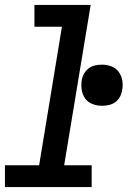

<svg xmlns="http://www.w3.org/2000/svg" viewBox="-31 -755 551 775"><path d="M-11 0V-88H127L219 -647H108V-735H335L228 -88H339V0ZM381 -328Q361 -328 342.5 -335Q324 -342 313 -357Q302 -372 299 -391.5Q296 -411 299 -431Q301 -445 308.5 -458Q316 -471 327.5 -479.5Q339 -488 353 -491Q367 -494 381 -494Q401 -494 419 -487Q437 -480 448 -465Q459 -450 462.5 -430.5Q466 -411 462 -391Q460 -377 453 -364Q446 -351 434 -342.5Q422 -334 408 -331Q394 -328 381 -328Z"/></svg>

Font: Iosevka Slab Semibold Oblique
Style: Regular
Weight: 600
Italic angle: -9°
Monospace: yes
Designer: Belleve Invis
Foundry: Belleve Invis
Version: Version 11.1.1; ttfautohint (v1.8.3)